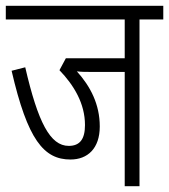

<svg xmlns="http://www.w3.org/2000/svg" viewBox="-20 -642 583 662"><path d="M461 -575H543V-622H0V-575H410V-441H207L185 -400C235 -348 273 -285 273 -211C273 -163 256 -139 217 -139C153 -139 111 -220 67 -410L20 -398C75 -160 131 -92 223 -92C282 -92 324 -130 324 -206C324 -282 292 -344 245 -396C260 -394 277 -394 294 -394H410V0H461Z"/></svg>

Font: Noto Sans Devanagari ExtraCondensed Light
Style: Regular
Weight: 300
Width: 2
Designer: Jelle Bosma - Monotype Design Team
Foundry: Monotype Imaging Inc.
Version: Version 2.004